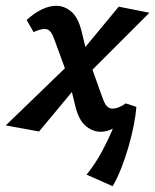

<svg xmlns="http://www.w3.org/2000/svg" viewBox="-47 -448 536 663"><path d="M301 7Q273 7 249 -13Q225 -33 213 -82L190 -177L141 -311Q133 -333 125.5 -340.5Q118 -348 107 -348Q98 -348 87.5 -344.5Q77 -341 69 -337L45 -379Q70 -402 96.5 -415Q123 -428 147 -428Q175 -428 199 -408Q223 -388 235 -339L255 -256L307 -110Q315 -88 323 -80.5Q331 -73 341 -73Q352 -73 364.5 -78Q377 -83 387 -91L424 -79Q394 -38 362 -15.5Q330 7 301 7ZM88 6 -27 -15 209 -243 236 -172ZM251 -186 224 -257 363 -425 469 -404ZM342 195 252 155Q282 118 304.5 76Q327 34 343.5 -5.5Q360 -45 370 -74L424 -79Q422 -52 415 -16Q408 20 397 58Q386 96 372 132Q358 168 342 195Z"/></svg>

Font: Ysabeau
Style: Bold Italic
Weight: 700
Italic angle: -12°
Designer: Christian Thalmann (Catharsis Fonts)
Version: Version 2.002